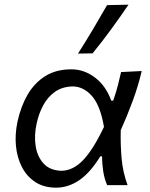

<svg xmlns="http://www.w3.org/2000/svg" viewBox="-20 -812 657 842"><path d="M226.5 11Q173 11 135.5 -13.2Q98 -37.5 76.5 -78.8Q55 -120 50 -171.5Q45 -223 56.5 -277.5Q71 -345 101.2 -397Q131.5 -449 179 -478.5Q226.5 -508 293 -508Q348.5 -508 396.2 -472.2Q444 -436.5 468 -370.5H476.5Q489 -407 497 -437.8Q505 -468.5 511 -496L601.5 -500.5Q586.5 -436 561.8 -369Q537 -302 509.5 -241Q508 -179.5 513.2 -118.2Q518.5 -57 539.5 0H450Q437.5 -28.5 432.5 -61.8Q427.5 -95 427.5 -126.5H420Q375 -53.5 326.8 -21.2Q278.5 11 226.5 11ZM249 -63Q300 -63.5 344.2 -109.5Q388.5 -155.5 436 -255.5Q420 -349.5 383 -391.2Q346 -433 297.5 -433Q252 -431.5 220.2 -408.8Q188.5 -386 169 -349.2Q149.5 -312.5 140.5 -269.5Q129 -217 136.5 -170.5Q144 -124 171.8 -94.2Q199.5 -64.5 249 -63ZM322 -577Q356 -630 387.5 -683.2Q419 -736.5 449.5 -789.5L543.5 -791.5Q506.5 -737 467.2 -683.2Q428 -629.5 386 -578Z"/></svg>

Font: Commissioner Flair
Style: Italic
Weight: 400
Italic angle: -12°
Designer: Kostas Bartsokas
Foundry: Kostas Bartsokas
Version: Version 1.000; ttfautohint (v1.8.3)